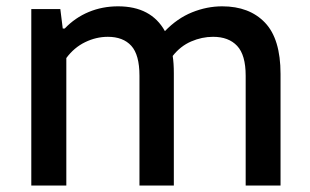

<svg xmlns="http://www.w3.org/2000/svg" viewBox="-20 -572 956 592"><path d="M845 -344V0H737.5V-338.5Q737.5 -402.5 711.2 -430.5Q685 -458.5 637 -458.5Q602.5 -458.5 569.5 -444.2Q536.5 -430 512.5 -399.5Q516 -377 516 -346.5V0H410V-338.5Q410 -403 384.8 -430.8Q359.5 -458.5 312.5 -458.5Q276.5 -458.5 242.5 -442Q208.5 -425.5 184.5 -393V0H76.5V-544H166L173.5 -484H179.5Q211.5 -517.5 253.5 -535Q295.5 -552.5 344 -552.5Q446 -552.5 488.5 -476Q526.5 -515.5 572.2 -534Q618 -552.5 665 -552.5Q749 -552.5 797 -502.2Q845 -452 845 -344Z"/></svg>

Font: Encode Sans Semi Expanded Medium
Style: Regular
Weight: 500
Width: 6
Designer: Multiple Designers
Foundry: Impallari Type
Version: Version 2.000